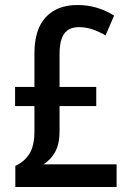

<svg xmlns="http://www.w3.org/2000/svg" viewBox="-20 -744 520 764"><path d="M288 -724Q330 -724 366 -713Q402 -702 434 -682L400 -603Q373 -619 347 -627.5Q321 -636 294 -636Q255 -636 236 -610.5Q217 -585 217 -529V-398H363V-322H217V-222Q217 -172 200 -140.5Q183 -109 153 -90H444V0H41V-84Q77 -100 97 -132Q117 -164 117 -221V-322H40V-398H117V-531Q117 -627 162 -675.5Q207 -724 288 -724Z"/></svg>

Font: Noto Sans Myanmar Condensed Medium
Style: Regular
Weight: 500
Width: 3
Designer: Monotype Design Team
Foundry: Monotype Imaging Inc.
Version: Version 2.107; ttfautohint (v1.8.4.7-5d5b)